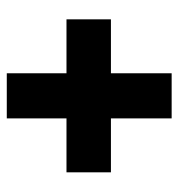

<svg xmlns="http://www.w3.org/2000/svg" viewBox="0 -637 526 566"><g transform="rotate(90 263.0 -354.0)"><path d="M329 -418V-597H196V-418H37V-287H196V-111H329V-287H488V-418Z"/></g></svg>

Font: Noto Sans Armenian Condensed Black
Style: Regular
Weight: 900
Width: 3
Designer: Monotype Design Team
Foundry: Monotype Imaging Inc.
Version: Version 2.008